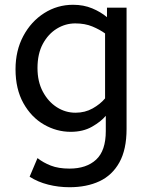

<svg xmlns="http://www.w3.org/2000/svg" viewBox="-20 -552 625 804"><path d="M271 232Q225 232 181.5 221Q138 210 104 188L137 110Q161 129 193 141.5Q225 154 271 154Q342 154 382.5 116.5Q423 79 423 -3V-67Q403 -43 365.5 -21.5Q328 0 276 0Q217 0 164 -30.5Q111 -61 78 -120Q45 -179 45 -262Q45 -340 77.5 -401Q110 -462 165 -497Q220 -532 286 -532Q330 -532 366 -517Q402 -502 428 -480V-520H510V-12Q510 74 480 128Q450 182 396.5 207Q343 232 271 232ZM296 -80Q336 -80 368 -98Q400 -116 420 -140V-412Q398 -428 367 -441Q336 -454 295 -454Q254 -454 218 -432Q182 -410 159.5 -368.5Q137 -327 137 -267Q137 -210 159.5 -168Q182 -126 218 -103Q254 -80 296 -80Z"/></svg>

Font: ABeeZee
Style: Regular
Weight: 400
Designer: Anja Meiners
Foundry: Anja Meiners
Version: Version 1.003; ttfautohint (v1.8.3)